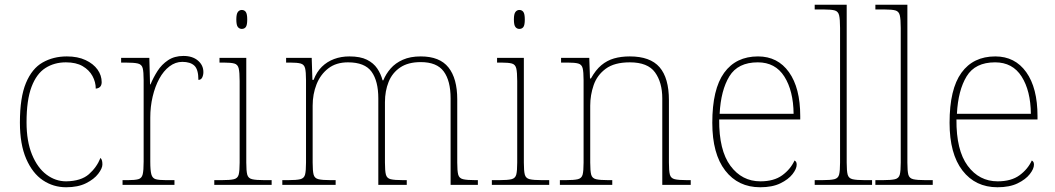

<svg xmlns="http://www.w3.org/2000/svg" viewBox="-20 -780 4451 810"><path d="M259 10Q205 10 161 -19.5Q117 -49 90.5 -110Q64 -171 64 -263Q64 -369 89.5 -430Q115 -491 160 -516.5Q205 -542 262 -542Q308 -542 341 -526.5Q374 -511 391.5 -486.5Q409 -462 409 -433Q409 -425 406 -419Q403 -413 397.5 -410Q392 -407 384 -406Q384 -434 370 -459.5Q356 -485 328.5 -501Q301 -517 258 -517Q209 -517 171.5 -493Q134 -469 113 -413.5Q92 -358 92 -264Q92 -184 115 -128Q138 -72 176 -43.5Q214 -15 259 -15Q322 -16 355 -45Q388 -74 404 -114Q409 -108 410.5 -101.5Q412 -95 412 -86Q412 -70 394.5 -47Q377 -24 343 -7Q309 10 259 10Z M497 0V-20H519Q549 -20 563.5 -24Q578 -28 582 -44.5Q586 -61 586 -98V-442Q586 -477 582 -492.5Q578 -508 562 -512Q546 -516 509 -516H491V-536H610L613 -424H615Q627 -453 644.5 -480.5Q662 -508 689 -526Q716 -544 754 -544Q792 -544 815 -524.5Q838 -505 838 -476Q838 -463 833 -453Q828 -443 817 -443Q817 -487 800 -503Q783 -519 749 -519Q720 -519 695 -500Q670 -481 652 -448Q634 -415 624 -372.5Q614 -330 614 -284V-98Q614 -61 618.5 -44.5Q623 -28 637 -24Q651 -20 681 -20H716V0Z M884 0V-20H914Q951 -20 967 -24Q983 -28 987 -43.5Q991 -59 991 -94V-438Q991 -475 987 -491.5Q983 -508 968.5 -512Q954 -516 924 -516H906V-536H1019V-94Q1019 -59 1023 -43.5Q1027 -28 1043.5 -24Q1060 -20 1096 -20H1126V0ZM1000 -658Q990 -658 983.5 -666Q977 -674 977 -698Q977 -721 983.5 -729.5Q990 -738 1000 -738Q1011 -738 1017 -729.5Q1023 -721 1023 -698Q1023 -674 1017 -666Q1011 -658 1000 -658Z M1171 0V-20H1194Q1231 -20 1247 -24Q1263 -28 1267 -43.5Q1271 -59 1271 -94V-442Q1271 -477 1267 -492.5Q1263 -508 1248.5 -512Q1234 -516 1204 -516H1187V-536H1295L1298 -443H1303Q1316 -477 1338 -498.5Q1360 -520 1389.5 -531Q1419 -542 1454 -542Q1500 -542 1528 -528Q1556 -514 1571.5 -491Q1587 -468 1594 -441H1597Q1608 -468 1628 -491Q1648 -514 1679.5 -528Q1711 -542 1755 -542Q1835 -542 1872 -495.5Q1909 -449 1909 -361V-94Q1909 -59 1913 -43.5Q1917 -28 1933.5 -24Q1950 -20 1986 -20H1996V0H1881V-365Q1881 -439 1852 -478.5Q1823 -518 1755 -518Q1702 -518 1668.5 -495.5Q1635 -473 1619.5 -434.5Q1604 -396 1604 -349V-94Q1604 -59 1608 -43.5Q1612 -28 1628 -24Q1644 -20 1681 -20H1696V0H1576V-365Q1576 -438 1547.5 -477.5Q1519 -517 1448 -517Q1398 -517 1365 -491.5Q1332 -466 1315.5 -424.5Q1299 -383 1299 -334V-94Q1299 -59 1303 -43.5Q1307 -28 1323.5 -24Q1340 -20 1376 -20H1396V0Z M2055 0V-20H2085Q2122 -20 2138 -24Q2154 -28 2158 -43.5Q2162 -59 2162 -94V-438Q2162 -475 2158 -491.5Q2154 -508 2139.5 -512Q2125 -516 2095 -516H2077V-536H2190V-94Q2190 -59 2194 -43.5Q2198 -28 2214.5 -24Q2231 -20 2267 -20H2297V0ZM2171 -658Q2161 -658 2154.5 -666Q2148 -674 2148 -698Q2148 -721 2154.5 -729.5Q2161 -738 2171 -738Q2182 -738 2188 -729.5Q2194 -721 2194 -698Q2194 -674 2188 -666Q2182 -658 2171 -658Z M2342 0V-20H2365Q2402 -20 2418 -24Q2434 -28 2438 -43.5Q2442 -59 2442 -94V-442Q2442 -477 2438 -492.5Q2434 -508 2419.5 -512Q2405 -516 2375 -516H2347V-536H2466L2469 -449H2473Q2493 -485 2517 -505Q2541 -525 2570.5 -533.5Q2600 -542 2637 -542Q2723 -542 2762.5 -496.5Q2802 -451 2802 -357V-94Q2802 -59 2806 -43.5Q2810 -28 2826.5 -24Q2843 -20 2879 -20H2894V0H2774V-365Q2774 -432 2743.5 -474.5Q2713 -517 2637 -517Q2572 -517 2535.5 -490Q2499 -463 2484.5 -421Q2470 -379 2470 -334V-94Q2470 -59 2474 -43.5Q2478 -28 2494.5 -24Q2511 -20 2547 -20H2563V0Z M3187 10Q3094 10 3039.5 -60.5Q2985 -131 2985 -262Q2985 -404 3035 -473Q3085 -542 3178 -542Q3261 -542 3308.5 -475.5Q3356 -409 3356 -290V-276H3014Q3013 -146 3061.5 -80.5Q3110 -15 3188 -15Q3245 -15 3280 -40.5Q3315 -66 3332 -103Q3337 -100 3339 -96Q3341 -92 3341 -85Q3341 -68 3323.5 -45.5Q3306 -23 3272 -6.5Q3238 10 3187 10ZM3328 -300Q3327 -397 3289 -457Q3251 -517 3177 -517Q3093 -517 3057 -458Q3021 -399 3016 -300Z M3417 0V-20H3447Q3484 -20 3500 -24Q3516 -28 3520 -43.5Q3524 -59 3524 -94V-662Q3524 -699 3520 -715.5Q3516 -732 3501.5 -736Q3487 -740 3457 -740H3417V-760H3552V-94Q3552 -59 3556 -43.5Q3560 -28 3576.5 -24Q3593 -20 3629 -20H3659V0Z M3673 0V-20H3703Q3740 -20 3756 -24Q3772 -28 3776 -43.5Q3780 -59 3780 -94V-662Q3780 -699 3776 -715.5Q3772 -732 3757.5 -736Q3743 -740 3713 -740H3673V-760H3808V-94Q3808 -59 3812 -43.5Q3816 -28 3832.5 -24Q3849 -20 3885 -20H3915V0Z M4188 10Q4095 10 4040.5 -60.5Q3986 -131 3986 -262Q3986 -404 4036 -473Q4086 -542 4179 -542Q4262 -542 4309.5 -475.5Q4357 -409 4357 -290V-276H4015Q4014 -146 4062.5 -80.5Q4111 -15 4189 -15Q4246 -15 4281 -40.5Q4316 -66 4333 -103Q4338 -100 4340 -96Q4342 -92 4342 -85Q4342 -68 4324.5 -45.5Q4307 -23 4273 -6.5Q4239 10 4188 10ZM4329 -300Q4328 -397 4290 -457Q4252 -517 4178 -517Q4094 -517 4058 -458Q4022 -399 4017 -300Z"/></svg>

Font: Noto Serif Kannada Thin
Style: Regular
Weight: 250
Version: Version 2.003